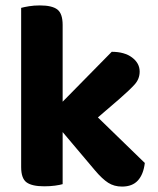

<svg xmlns="http://www.w3.org/2000/svg" viewBox="-20 -680 582 708"><path d="M341 -247 514 -79Q509 -37 488.5 -14.5Q468 8 430 8Q401 8 379 -6Q357 -20 330 -52L211 -193V-1Q201 2 183 4.5Q165 7 143 7Q98 7 78 -7.5Q58 -22 58 -64V-651Q69 -654 87 -657Q105 -660 127 -660Q172 -660 191.5 -645Q211 -630 211 -588V-305L392 -489Q439 -489 467 -468Q495 -447 495 -416Q495 -389 476.5 -368.5Q458 -348 419 -314Z"/></svg>

Font: Baloo Da 2
Style: Bold
Weight: 700
Designer: Noopur Datye, Sulekha Rajkumar and Ek Type
Foundry: Ek Type
Version: Version 1.640;hotconv 1.0.111;makeotfexe 2.5.65597; ttfautoh